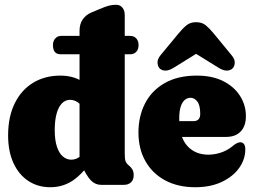

<svg xmlns="http://www.w3.org/2000/svg" viewBox="-20 -775 1064 805"><path d="M503 -712.5V-133Q503 -109 506 -100.2Q509 -91.5 514.5 -86.5L519.5 -82Q529.5 -74 535 -64.5Q540.5 -55 540.5 -40.5Q540.5 -21.5 529.5 -10.8Q518.5 0 499.5 0H403.5Q379.5 0 361.2 -18.5Q343 -37 319.5 -87.5L313.5 -100V-645.5Q313.5 -675 327.2 -694.2Q341 -713.5 364 -723L397.5 -737Q420 -746.5 434.8 -750.8Q449.5 -755 466.5 -755Q483.5 -755 493.2 -743Q503 -731 503 -712.5ZM346 -163.5 378.5 -126Q342.5 -62.5 296.5 -26.2Q250.5 10 191 10Q139 10 99 -16.2Q59 -42.5 36.5 -91.2Q14 -140 14 -207Q14 -285 41.5 -341.2Q69 -397.5 118.5 -427.8Q168 -458 233.5 -458Q285 -458 323 -434.8Q361 -411.5 390 -363L339 -301.5Q323.5 -334 307.5 -345.2Q291.5 -356.5 273.5 -356.5Q254.5 -356.5 240 -342Q225.5 -327.5 217.5 -299.2Q209.5 -271 209.5 -229.5Q209.5 -187 218.8 -159.5Q228 -132 243.8 -118.8Q259.5 -105.5 279 -105.5Q299 -105.5 316.2 -119.2Q333.5 -133 346 -163.5ZM202 -586Q202 -603 211.8 -613.8Q221.5 -624.5 235.5 -624.5H526Q542 -624.5 551.5 -613.8Q561 -603 561 -586Q561 -568.5 551.5 -558Q542 -547.5 526 -547.5H234Q202 -547.5 202 -586Z M1011 -288Q1011 -246.5 989.2 -223.8Q967.5 -201 928.5 -201H686.5V-267H790.5Q819.5 -267 819.5 -297.5Q819.5 -334 807.2 -349.5Q795 -365 779 -365Q766 -365 755.2 -356.5Q744.5 -348 738 -329Q731.5 -310 731.5 -278Q731.5 -201 764.8 -163.8Q798 -126.5 854 -126.5Q879 -126.5 905.5 -135Q932 -143.5 953.5 -161Q965.5 -171 973.5 -174.8Q981.5 -178.5 988 -178.5Q996.5 -178.5 1002.5 -171.5Q1008.5 -164.5 1008.5 -148.5Q1008.5 -107.5 983 -71.2Q957.5 -35 910.2 -12.5Q863 10 798.5 10Q726.5 10 673 -18.5Q619.5 -47 590 -98.8Q560.5 -150.5 560.5 -219.5Q560.5 -287.5 588.2 -341.5Q616 -395.5 670.8 -426.8Q725.5 -458 805.5 -458Q870 -458 916 -434.8Q962 -411.5 986.5 -372.8Q1011 -334 1011 -288ZM845.5 -576H759L895.5 -491.5Q914.5 -479.5 929.5 -479Q944.5 -478.5 955 -488Q963.5 -496.5 964.2 -511.8Q965 -527 950.5 -544L877 -633.5Q859 -655.5 843 -668.8Q827 -682 802 -682Q778 -682 761.8 -668.8Q745.5 -655.5 727.5 -633.5L653.5 -544Q639.5 -527 640.5 -511.8Q641.5 -496.5 649.5 -488Q660 -478.5 675 -479Q690 -479.5 709 -491.5Z"/></svg>

Font: Fraunces 144pt S100 Black
Style: Regular
Weight: 900
Version: Version 1.000